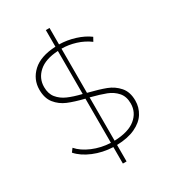

<svg xmlns="http://www.w3.org/2000/svg" viewBox="-222 -935 1048 1171"><g transform="rotate(-30 302.0 -350.0)"><path d="M317 4V120H291V4Q218 1 154.5 -25.5Q91 -52 55 -93L73 -117Q106 -79 165 -54Q224 -29 291 -26V-337Q222 -354 178 -372.5Q134 -391 104.5 -427.5Q75 -464 75 -524Q75 -597 129.5 -647.5Q184 -698 291 -703V-820H317V-704Q373 -703 427.5 -686Q482 -669 521 -640L506 -613Q466 -643 416 -658.5Q366 -674 317 -674V-363Q393 -344 439 -326.5Q485 -309 517 -272.5Q549 -236 549 -175Q549 -127 524 -87Q499 -47 446.5 -22.5Q394 2 317 4ZM291 -370V-673Q201 -668 154.5 -626.5Q108 -585 108 -524Q108 -477 132 -447.5Q156 -418 194.5 -401Q233 -384 291 -370ZM516 -174Q516 -223 489.5 -253Q463 -283 423 -298.5Q383 -314 317 -331V-26Q416 -29 466 -70Q516 -111 516 -174Z"/></g></svg>

Font: Montserrat Alternates ExLight
Style: Regular
Weight: 275
Designer: Julieta Ulanovsky
Foundry: Julieta Ulanovsky
Version: Version 7.200